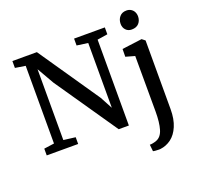

<svg xmlns="http://www.w3.org/2000/svg" viewBox="-171 -992 1463 1421"><g transform="rotate(-20 560.0 -281.0)"><path d="M47.9 0ZM128.4 -64.5V-676.3L47.9 -689V-743.2H240.7L569.3 -263.2L621.1 -166.5V-676.8L533.7 -689V-743.2H775.9V-689L694.8 -676.3V0H614.7L278.3 -489.7L202.1 -622.6V-64.9L295.4 -53.2V0H47.9V-53.2ZM843.8 -487.3 844.7 -548.3 999.5 -568.4H1002L1026.4 -549.3V-8.8Q1026.4 70.3 1002.9 125.2Q979.5 180.2 940.7 209Q901.9 237.8 855 243.2Q852.5 243.7 843.8 243.7Q830.6 243.7 815.9 242.4Q801.3 241.2 797.4 239.3L792 186.5Q799.3 187.5 815.2 184.6Q831.1 181.6 845.2 176.3Q884.8 161.6 900.4 108.9Q916 56.2 916 -29.3L915 -467.3ZM967.8 -806.2H968.3Q988.8 -806.2 1003.9 -796.6Q1019 -787.1 1027.1 -771.5Q1035.2 -755.9 1035.2 -738.3Q1035.2 -704.1 1015.6 -682.1Q996.1 -660.2 959 -660.2H958.5Q930.2 -660.2 912.4 -679.2Q894.5 -698.2 894.5 -727.1Q894.5 -760.3 913.8 -783.2Q933.1 -806.2 967.8 -806.2Z"/></g></svg>

Font: Merriweather
Style: Regular
Weight: 400
Designer: Eben Sorkin
Foundry: Eben Sorkin
Version: Version 1.584; ttfautohint (v1.6)